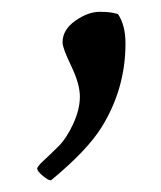

<svg xmlns="http://www.w3.org/2000/svg" viewBox="-20 -146 273 325"><path d="M85.9 -74.2Q85.9 -95.7 107.4 -110.8Q128.9 -126 148.9 -126Q168.9 -126 179.7 -122.1Q192.4 -103.5 192.4 -72.3Q192.4 3.9 152.3 68.8Q127.9 108.4 66.4 159.2H65.4Q61.5 159.2 52.2 151.4Q43 143.6 43 139.6Q43 135.7 54.2 125.5Q65.4 115.2 79.1 101.6Q92.8 87.9 104 63.5Q115.2 39.1 115.2 17.6Q115.2 -3.9 100.6 -34.2Q85.9 -64.5 85.9 -74.2Z"/></svg>

Font: CrimsonText-Roman
Style: Roman
Weight: 400
Version: Version 0.13